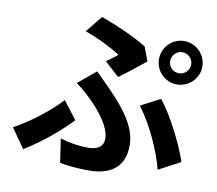

<svg xmlns="http://www.w3.org/2000/svg" viewBox="-85 -852 1126 998"><g transform="rotate(10 478.0 -353.0)"><path d="M763 -588C763 -619 788 -644 818 -644C849 -644 874 -619 874 -588C874 -558 849 -533 818 -533C788 -533 763 -558 763 -588ZM704 -588C704 -525 755 -474 818 -474C881 -474 933 -525 933 -588C933 -651 881 -703 818 -703C755 -703 704 -651 704 -588ZM511 -459C549 -486 621 -544 647 -565L619 -640C554 -680 453 -724 375 -752L304 -664C376 -639 452 -600 493 -573C480 -562 457 -544 434 -529ZM292 33C337 41 392 46 444 46C542 46 632 9 632 -119C632 -206 576 -291 475 -393C451 -418 426 -441 399 -469L305 -391C376 -340 501 -219 501 -132C501 -87 467 -70 420 -70C374 -70 325 -77 273 -93ZM912 -81C883 -169 810 -314 751 -386L648 -332C711 -251 774 -115 797 -20ZM331 -199 259 -293C203 -230 99 -150 18 -107L90 -4C191 -66 278 -143 331 -199Z"/></g></svg>

Font: Kinto Sans
Style: Bold
Weight: 700
Designer: Authors: Ryoko NISHIZUKA  (kana & ideographs); Paul D. Hunt (Latin, Greek & Cyrillic); Wenlong ZHANG  (bopomofo); Sandol
Foundry: Adobe Systems Incorporated, ookami Inc.
Version: Version 0.001